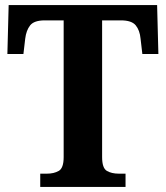

<svg xmlns="http://www.w3.org/2000/svg" viewBox="-20 -734 651 754"><path d="M138 0V-52H164Q192 -52 211 -63Q230 -74 230 -117V-654H156Q114 -654 98.5 -634.5Q83 -615 79 -582L72 -522H9L14 -714H597L602 -522H539L532 -582Q529 -615 513 -634.5Q497 -654 455 -654H381V-117Q381 -74 399.5 -63Q418 -52 447 -52H473V0Z"/></svg>

Font: Noto Serif Devanagari SemiCondensed
Style: Bold
Weight: 700
Width: 4
Designer: Universal Thirst, Indian Type Foundry and the Monotype Design Team
Foundry: Monotype Imaging Inc.
Version: Version 2.004; ttfautohint (v1.8.4.7-5d5b)